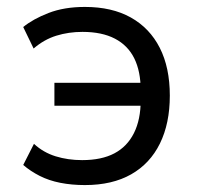

<svg xmlns="http://www.w3.org/2000/svg" viewBox="-20 -525 575 554"><path d="M225 9Q187 9 154 2.5Q121 -4 94.5 -17.5Q68 -31 47 -49L78 -110Q105 -85 140.5 -74Q176 -63 217 -63Q273 -63 310 -82.5Q347 -102 366.5 -141Q386 -180 386 -236L394 -220H137V-286H394L386 -264Q386 -319 367.5 -356.5Q349 -394 311.5 -413.5Q274 -433 218 -433Q178 -433 142.5 -422Q107 -411 77 -385L47 -447Q75 -470 120 -487.5Q165 -505 225 -505Q303 -505 357.5 -474.5Q412 -444 441 -387Q470 -330 470 -249Q470 -169 441.5 -111Q413 -53 358.5 -22Q304 9 225 9Z"/></svg>

Font: Nunito Sans 7pt SemiCondensed
Style: Regular
Weight: 400
Width: 4
Designer: Vernon Adams
Foundry: Vernon Adams
Version: Version 3.101;gftools[0.9.27]